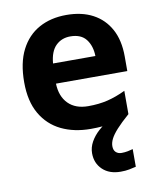

<svg xmlns="http://www.w3.org/2000/svg" viewBox="-88 -624 767 933"><g transform="rotate(-10 295.5 -158.0)"><path d="M413 111Q413 131 424 141Q435 151 452 151Q468 151 483 148Q498 145 508 142V229Q492 233 474 236.5Q456 240 432 240Q376 240 343 208.5Q310 177 310 128Q310 99 325 72Q340 45 365 22.5Q390 0 420 -17L517 -29Q477 6 454.5 31Q432 56 422.5 75Q413 94 413 111ZM303 -556Q379 -556 433.5 -527Q488 -498 518 -443Q548 -388 548 -308V-236H196Q198 -173 233.5 -137Q269 -101 332 -101Q385 -101 428 -111.5Q471 -122 517 -144V-29Q477 -9 432.5 0.5Q388 10 325 10Q243 10 180 -20.5Q117 -51 81 -113Q45 -175 45 -269Q45 -365 77.5 -428.5Q110 -492 168 -524Q226 -556 303 -556ZM304 -450Q261 -450 232.5 -422Q204 -394 199 -335H408Q407 -385 382 -417.5Q357 -450 304 -450Z"/></g></svg>

Font: Noto Sans Tangsa
Style: Regular
Weight: 400
Designer: David Williams
Foundry: Google LLC
Version: Version 1.504